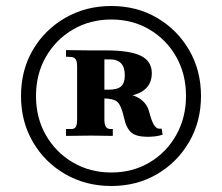

<svg xmlns="http://www.w3.org/2000/svg" viewBox="-20 -833 740 640"><path d="M472 -377Q435 -377 418 -391Q401 -405 393 -442Q384 -482 371 -493.5Q358 -505 322 -505H302V-534H341Q371 -534 383.5 -545Q396 -556 396 -582Q396 -635 347 -635H328V-434Q328 -418 333 -410.5Q338 -403 348 -403H356V-380L284 -381L200 -380V-403H218Q229 -403 233 -410.5Q237 -418 237 -434V-612Q237 -628 232.5 -635Q228 -642 218 -643L200 -644V-666L279 -665H333Q413 -665 449.5 -647Q486 -629 486 -589Q486 -547 451.5 -527Q417 -507 354 -511L353 -525Q460 -525 477 -461Q485 -430 493 -417Q501 -404 511 -404H519L522 -384Q501 -377 472 -377ZM351 -213Q266 -213 197.5 -252.5Q129 -292 89.5 -360Q50 -428 50 -513Q50 -599 89.5 -666.5Q129 -734 197.5 -773.5Q266 -813 351 -813Q436 -813 503.5 -773.5Q571 -734 610.5 -666Q650 -598 650 -513Q650 -428 610.5 -360Q571 -292 503.5 -252.5Q436 -213 351 -213ZM351 -258Q422 -258 478.5 -291.5Q535 -325 567.5 -383Q600 -441 600 -513Q600 -586 567.5 -643.5Q535 -701 478.5 -734.5Q422 -768 351 -768Q280 -768 223 -734.5Q166 -701 133 -643.5Q100 -586 100 -513Q100 -440 133 -382.5Q166 -325 223 -291.5Q280 -258 351 -258Z"/></svg>

Font: Baskervville
Style: Bold
Weight: 700
Version: Version 1.100